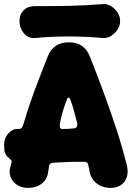

<svg xmlns="http://www.w3.org/2000/svg" viewBox="-20 -895 648 935"><path d="M117 20Q86 20 63.5 5.5Q41 -9 31.5 -33.5Q22 -58 32 -88Q33 -91 34.5 -97Q36 -103 37 -106Q37 -112 35 -114Q34 -115 32.5 -117Q31 -119 29 -120Q22 -127 15.5 -133Q9 -139 4.5 -150.5Q0 -162 0 -186V-188Q0 -212 10 -230Q20 -248 34.5 -257.5Q49 -267 61 -267H74Q87 -267 94 -290Q109 -341 122.5 -381Q136 -421 149.5 -457.5Q163 -494 178.5 -533Q194 -572 212 -619Q239 -689 316 -689Q391 -689 418 -619Q454 -528 486 -441Q518 -354 546.5 -267.5Q575 -181 598 -89Q609 -41 586 -10.5Q563 20 518 20Q477 20 447.5 -4.5Q418 -29 414 -74Q413 -78 412 -82Q411 -86 409 -95Q405 -107 393 -107Q366 -107 349.5 -107Q333 -107 319.5 -106.5Q306 -106 289.5 -105Q273 -104 245 -103Q237 -103 229 -100Q221 -97 219 -87Q218 -79 217.5 -75.5Q217 -72 215 -61Q211 -22 183.5 -1Q156 20 117 20ZM281 -267Q297 -267 311.5 -267.5Q326 -268 342 -270Q352 -272 355 -279.5Q358 -287 356 -295Q347 -328 339.5 -357.5Q332 -387 321 -413Q320 -418 315.5 -419.5Q311 -421 307 -413Q295 -383 287 -356.5Q279 -330 272 -296Q270 -284 272 -275.5Q274 -267 281 -267ZM565 -792Q565 -771 552.5 -751.5Q540 -732 521 -720Q502 -708 480 -710Q315 -725 151 -710Q118 -707 96.5 -732.5Q75 -758 75 -792V-793Q75 -825 95 -845Q115 -865 147 -865Q231 -865 314 -866.5Q397 -868 480 -875Q502 -877 521 -865Q540 -853 552.5 -834Q565 -815 565 -793Z"/></svg>

Font: Winky Sans ExtraBold
Style: Regular
Weight: 800
Designer: Simon Atzbach
Foundry: typofactur
Version: Version 1.205